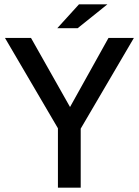

<svg xmlns="http://www.w3.org/2000/svg" viewBox="-20 -865 640 885"><path d="M265 -243 3 -690H123L332 -320ZM247 0V-350H352V0ZM335 -243 274 -320 480 -690H597ZM244 -735 344 -845H475L338 -735Z"/></svg>

Font: Radio Canada Big
Style: Regular
Weight: 400
Designer: Étienne Aubert Bonn
Foundry: Coppers and Brasses
Version: Version 1.001